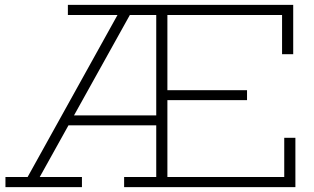

<svg xmlns="http://www.w3.org/2000/svg" viewBox="-20 -772 1296 792"><path d="M492 0V-42H624.5V-710H260V-752H1189.5V-548.5H1143.5V-710H670.5V-42H1152.5V-203.5H1198.5V0ZM2.5 0V-42H94L481 -739.5H532L144 -42H318V0ZM248 -255V-296H653V-255ZM650 -359V-400H999V-359Z"/></svg>

Font: Hepta Slab Light
Style: Regular
Weight: 300
Designer: Michael LaGattuta
Foundry: Michael LaGattuta
Version: Version 1.102